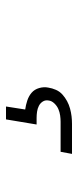

<svg xmlns="http://www.w3.org/2000/svg" viewBox="170 -210 260 640"><g transform="rotate(-90 300.0 110.0)"><path d="M107 220 114 182H214Q224 182 235 180.5Q246 179 256.5 174.5Q267 170 275.5 161Q284 152 285 142Q287 131 281.5 122.5Q276 114 267 109.5Q258 105 247.5 103.5Q237 102 227 102H205L222 0H265L255 64Q270 66 285 71Q300 76 311 85.5Q322 95 326.5 110.5Q331 126 328 141Q326 154 320.5 166.5Q315 179 305 188Q295 197 283 203.5Q271 210 258 213.5Q245 217 232.5 218.5Q220 220 207 220Z"/></g></svg>

Font: Iosevka Curly Slab XLtEx
Style: Italic
Weight: 200
Width: 7
Italic angle: -9°
Monospace: yes
Designer: Belleve Invis
Foundry: Belleve Invis
Version: Version 11.1.0; ttfautohint (v1.8.3)